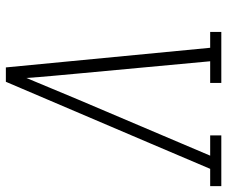

<svg xmlns="http://www.w3.org/2000/svg" viewBox="-95 -695 775 655"><g transform="rotate(-90 292.5 -367.5)"><path d="M-15 0V-38H44L132 -245L341 -735H390L457 -38H511V0H337V-38H411L369 -490Q365 -534 361 -577.5Q357 -621 354 -665Q336 -621 317.5 -577.5Q299 -534 281 -490L89 -38H158V0Z"/></g></svg>

Font: Iosevka Slab XLtEx
Style: Italic
Weight: 200
Width: 7
Italic angle: -9°
Monospace: yes
Designer: Belleve Invis
Foundry: Belleve Invis
Version: Version 11.1.0; ttfautohint (v1.8.3)